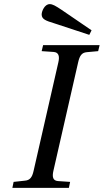

<svg xmlns="http://www.w3.org/2000/svg" viewBox="-20 -911 503 931"><path d="M182 -841C182 -817 204 -810 243 -798L413 -742L424 -764L279 -863C249 -883 235 -891 221 -891C196 -891 182 -856 182 -841ZM40 0H314L320 -29L261 -33C237 -35 232 -52 239 -83L359 -609C366 -640 376 -656 401 -658L456 -663L463 -692H189L182 -663L241 -659C264 -657 270 -639 263 -609L143 -83C136 -51 125 -37 101 -35L46 -29Z"/></svg>

Font: Heuristica
Style: Italic
Weight: 400
Italic angle: -13°
Version: Version 1.0.1